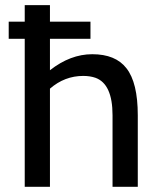

<svg xmlns="http://www.w3.org/2000/svg" viewBox="-20 -723 624 743"><path d="M302.2 -429.2Q230 -429.2 173.3 -379.9V0H75.7V-572.8H13.7V-639.2H75.7V-703.1H173.3V-639.2H330.1V-572.8H173.3V-451.2Q252.4 -513.2 336.9 -513.2Q427.2 -513.2 469.2 -459Q513.2 -403.3 513.2 -276.9V0H415.5V-276.9Q415.5 -397.9 349.6 -421.9Q328.6 -429.2 302.2 -429.2Z"/></svg>

Font: Inder
Style: Regular
Weight: 400
Designer: Irina Smirnova
Foundry: Irina Smirnova
Version: Version 1.001